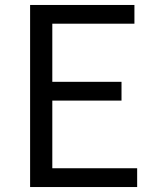

<svg xmlns="http://www.w3.org/2000/svg" viewBox="-20 -753 627 773"><path d="M521.2 -733V-657.6H190.6V-423.6H469.2V-348H190.6V-75.6H532.2V0H101.2V-733Z"/></svg>

Font: 寒蝉端黑体 Light
Style: Regular
Weight: 300
Designer: ChillDuanSans {Warren2060}; 
Source Han Sans {Ryoko NISHIZUKA 西塚涼子 (kana, bopomofo & ideographs); Paul D. Hunt (Latin, G
Foundry: ChillType&Adobe
Version: Version 1.300;Glyphs 3.3 (3306)